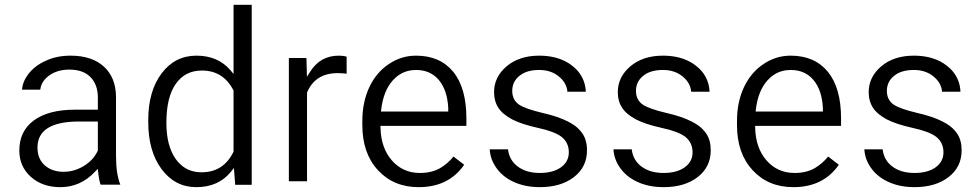

<svg xmlns="http://www.w3.org/2000/svg" viewBox="-20 -770 4083 800"><path d="M481.4 -0.5H399.4Q393.1 -16.1 389.2 -50.8L387.2 -66.4L376.5 -55.2Q315.9 9.8 231.4 9.8Q156.2 9.8 107.9 -33.7Q60.5 -76.7 60.5 -142.6Q60.5 -223.1 120.1 -267.6Q181.2 -313 292.5 -313H380.4H387.7V-320.8V-364.3Q387.7 -417 357.2 -448.5Q326.7 -480 268.6 -480Q217.8 -480 183.1 -454.1Q167.5 -442.4 158.4 -427.7Q149.4 -413.1 147.9 -396.5H71.8Q74.2 -429.7 97.7 -460.9Q125 -496.6 171.4 -517.1Q194.3 -527.8 220 -533Q245.6 -538.1 273.9 -538.1Q362.3 -538.1 412.1 -493.2Q437 -470.7 449.7 -439.9Q462.4 -409.2 463.4 -369.6V-119.6Q463.4 -45.4 481.4 -0.5ZM167 -80.6Q197.8 -54.2 244.6 -54.2Q289.1 -54.2 328.6 -78.1Q368.7 -102.1 386.7 -140.6L387.7 -142.1V-143.6V-255.9V-263.7H380.4H309.6Q136.2 -263.7 136.2 -155.3Q136.2 -107.9 167 -80.6Z M597.7 -261.7V-268.6Q597.7 -391.1 653.8 -464.8Q709 -538.1 798.8 -538.1Q888.2 -538.1 940.4 -477.1L953.1 -461.9V-481.9V-750H1028.8V0H960L956.1 -51.3L954.6 -69.8L942.9 -55.2Q890.6 9.8 797.9 9.8Q709.5 9.8 653.8 -64.5Q597.7 -139.6 597.7 -261.7ZM711.9 -419.9Q673.3 -364.7 673.3 -258.3Q673.3 -162.6 711.9 -107.9Q725.1 -89.4 741.5 -76.9Q757.8 -64.5 777.6 -58.3Q797.4 -52.2 820.3 -52.2Q910.6 -52.2 952.1 -136.2L953.1 -137.7V-139.6V-391.1V-393.1L952.1 -394.5Q909.7 -476.1 821.3 -476.1Q751 -476.1 711.9 -419.9Z M1424.3 -533.7V-462.9Q1406.7 -465.3 1387.2 -465.3Q1293.5 -465.3 1259.8 -385.3L1259.3 -383.8V-382.3V-14.6H1183.6V-528.3H1256.8L1258.3 -474.6L1258.8 -450.2L1272 -470.7Q1314 -538.1 1391.6 -538.1Q1412.1 -538.1 1424.3 -533.7Z M1914.1 -83.5Q1849.6 9.8 1724.6 9.8Q1620.1 9.8 1555.2 -60.5Q1489.7 -130.9 1489.7 -249V-266.1Q1489.7 -305.7 1497.1 -340.8Q1504.4 -376 1519 -407.2Q1548.3 -468.8 1600.6 -503.4Q1652.3 -538.1 1713.4 -538.1Q1813 -538.1 1868.2 -471.2Q1923.3 -403.8 1923.3 -276.9V-245.6H1572.8H1565.4V-237.8Q1567.4 -153.8 1612.8 -101.6Q1658.7 -49.3 1729.5 -49.3Q1779.3 -49.3 1814.5 -69.8Q1845.7 -88.4 1869.6 -117.7ZM1808.6 -436.5Q1773.4 -478.5 1713.4 -478.5Q1694.3 -478.5 1677 -473.6Q1659.7 -468.8 1644.5 -459Q1629.4 -449.2 1616.2 -434.6Q1577.6 -391.1 1568.4 -314L1567.4 -305.2H1575.7H1840.3H1847.7V-313V-319.8V-320.3Q1845.7 -357.4 1835.9 -386.5Q1826.2 -415.5 1808.6 -436.5Z M2315.9 -71.8Q2350.1 -95.7 2350.1 -135.3Q2350.1 -155.8 2342.3 -172.1Q2334.5 -188.5 2319.3 -200.2Q2290.5 -222.2 2220.7 -237.3Q2152.8 -252.4 2113.3 -272.9Q2094.2 -283.2 2079.8 -295.2Q2065.4 -307.1 2056.6 -320.8Q2038.6 -348.1 2038.6 -386.2Q2038.6 -449.2 2090.8 -493.7Q2143.6 -538.1 2226.6 -538.1Q2255.9 -538.1 2281.2 -533Q2306.6 -527.8 2328.1 -518.1Q2349.6 -508.3 2367.7 -493.2Q2384.8 -479.5 2396.2 -462.9Q2407.7 -446.3 2413.8 -427.7Q2419.9 -409.2 2420.9 -387.7H2344.2Q2341.3 -423.8 2310.5 -449.7Q2277.3 -478.5 2226.6 -478.5Q2174.8 -478.5 2145 -454.6Q2114.3 -430.2 2114.3 -391.1Q2114.3 -372.6 2121.6 -357.9Q2128.9 -343.3 2143.6 -333.5Q2157.2 -324.7 2180.9 -316.4Q2204.6 -308.1 2239.3 -299.8Q2306.2 -284.7 2347.2 -263.2Q2355.5 -259.3 2362.8 -254.6Q2370.1 -250 2376.5 -245.4Q2382.8 -240.7 2388.2 -235.6Q2393.6 -230.5 2398.2 -224.9Q2402.8 -219.2 2406.7 -213.9Q2416.5 -199.7 2421.1 -182.1Q2425.8 -164.6 2425.8 -143.6Q2425.8 -74.7 2372.1 -32.7Q2317.4 9.8 2229.5 9.8Q2167.5 9.8 2120.1 -12.2Q2073.2 -33.7 2046.9 -72.3Q2034.7 -89.8 2028.1 -108.9Q2021.5 -127.9 2020.5 -147.9H2096.7Q2101.6 -104 2135.3 -77.6Q2171.4 -49.3 2229.5 -49.3Q2255.9 -49.3 2277.6 -54.9Q2299.3 -60.5 2315.9 -71.8Z M2831.5 -71.8Q2865.7 -95.7 2865.7 -135.3Q2865.7 -155.8 2857.9 -172.1Q2850.1 -188.5 2835 -200.2Q2806.2 -222.2 2736.3 -237.3Q2668.5 -252.4 2628.9 -272.9Q2609.9 -283.2 2595.5 -295.2Q2581.1 -307.1 2572.3 -320.8Q2554.2 -348.1 2554.2 -386.2Q2554.2 -449.2 2606.4 -493.7Q2659.2 -538.1 2742.2 -538.1Q2771.5 -538.1 2796.9 -533Q2822.3 -527.8 2843.8 -518.1Q2865.2 -508.3 2883.3 -493.2Q2900.4 -479.5 2911.9 -462.9Q2923.3 -446.3 2929.4 -427.7Q2935.5 -409.2 2936.5 -387.7H2859.9Q2856.9 -423.8 2826.2 -449.7Q2793 -478.5 2742.2 -478.5Q2690.4 -478.5 2660.6 -454.6Q2629.9 -430.2 2629.9 -391.1Q2629.9 -372.6 2637.2 -357.9Q2644.5 -343.3 2659.2 -333.5Q2672.9 -324.7 2696.5 -316.4Q2720.2 -308.1 2754.9 -299.8Q2821.8 -284.7 2862.8 -263.2Q2871.1 -259.3 2878.4 -254.6Q2885.7 -250 2892.1 -245.4Q2898.4 -240.7 2903.8 -235.6Q2909.2 -230.5 2913.8 -224.9Q2918.5 -219.2 2922.4 -213.9Q2932.1 -199.7 2936.8 -182.1Q2941.4 -164.6 2941.4 -143.6Q2941.4 -74.7 2887.7 -32.7Q2833 9.8 2745.1 9.8Q2683.1 9.8 2635.7 -12.2Q2588.9 -33.7 2562.5 -72.3Q2550.3 -89.8 2543.7 -108.9Q2537.1 -127.9 2536.1 -147.9H2612.3Q2617.2 -104 2650.9 -77.6Q2687 -49.3 2745.1 -49.3Q2771.5 -49.3 2793.2 -54.9Q2814.9 -60.5 2831.5 -71.8Z M3475.1 -83.5Q3410.6 9.8 3285.6 9.8Q3181.2 9.8 3116.2 -60.5Q3050.8 -130.9 3050.8 -249V-266.1Q3050.8 -305.7 3058.1 -340.8Q3065.4 -376 3080.1 -407.2Q3109.4 -468.8 3161.6 -503.4Q3213.4 -538.1 3274.4 -538.1Q3374 -538.1 3429.2 -471.2Q3484.4 -403.8 3484.4 -276.9V-245.6H3133.8H3126.5V-237.8Q3128.4 -153.8 3173.8 -101.6Q3219.7 -49.3 3290.5 -49.3Q3340.3 -49.3 3375.5 -69.8Q3406.7 -88.4 3430.7 -117.7ZM3369.6 -436.5Q3334.5 -478.5 3274.4 -478.5Q3255.4 -478.5 3238 -473.6Q3220.7 -468.8 3205.6 -459Q3190.4 -449.2 3177.2 -434.6Q3138.7 -391.1 3129.4 -314L3128.4 -305.2H3136.7H3401.4H3408.7V-313V-319.8V-320.3Q3406.7 -357.4 3397 -386.5Q3387.2 -415.5 3369.6 -436.5Z M3877 -71.8Q3911.1 -95.7 3911.1 -135.3Q3911.1 -155.8 3903.3 -172.1Q3895.5 -188.5 3880.4 -200.2Q3851.6 -222.2 3781.7 -237.3Q3713.9 -252.4 3674.3 -272.9Q3655.3 -283.2 3640.9 -295.2Q3626.5 -307.1 3617.7 -320.8Q3599.6 -348.1 3599.6 -386.2Q3599.6 -449.2 3651.9 -493.7Q3704.6 -538.1 3787.6 -538.1Q3816.9 -538.1 3842.3 -533Q3867.7 -527.8 3889.2 -518.1Q3910.6 -508.3 3928.7 -493.2Q3945.8 -479.5 3957.3 -462.9Q3968.8 -446.3 3974.9 -427.7Q3981 -409.2 3981.9 -387.7H3905.3Q3902.3 -423.8 3871.6 -449.7Q3838.4 -478.5 3787.6 -478.5Q3735.8 -478.5 3706.1 -454.6Q3675.3 -430.2 3675.3 -391.1Q3675.3 -372.6 3682.6 -357.9Q3689.9 -343.3 3704.6 -333.5Q3718.3 -324.7 3741.9 -316.4Q3765.6 -308.1 3800.3 -299.8Q3867.2 -284.7 3908.2 -263.2Q3916.5 -259.3 3923.8 -254.6Q3931.2 -250 3937.5 -245.4Q3943.8 -240.7 3949.2 -235.6Q3954.6 -230.5 3959.2 -224.9Q3963.9 -219.2 3967.8 -213.9Q3977.5 -199.7 3982.2 -182.1Q3986.8 -164.6 3986.8 -143.6Q3986.8 -74.7 3933.1 -32.7Q3878.4 9.8 3790.5 9.8Q3728.5 9.8 3681.2 -12.2Q3634.3 -33.7 3607.9 -72.3Q3595.7 -89.8 3589.1 -108.9Q3582.5 -127.9 3581.5 -147.9H3657.7Q3662.6 -104 3696.3 -77.6Q3732.4 -49.3 3790.5 -49.3Q3816.9 -49.3 3838.6 -54.9Q3860.4 -60.5 3877 -71.8Z"/></svg>

Font: Shabnam Light FD
Style: Light-FD
Weight: 300
Foundry: DejaVu fonts team - Redesigned by Saber Rastikerdar - Based on Vazir font
Version: Version 5.0.0